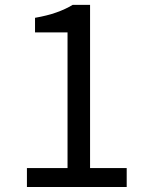

<svg xmlns="http://www.w3.org/2000/svg" viewBox="-20 -753 595 773"><path d="M88.4 0V-76.3H251.9V-622.5H121V-681.3Q170 -689.8 206.7 -702.8Q243.4 -715.7 272.6 -733.4H342.6V-76.3H490.1V0Z"/></svg>

Font: Noto Sans KR Thin
Style: Regular
Weight: 100
Designer: Ryoko NISHIZUKA 西塚涼子 (kana, bopomofo & ideographs); Paul D. Hunt (Latin, Greek & Cyrillic); Sandoll Communications 산돌커뮤니
Foundry: Adobe
Version: Version 2.004-H2;hotconv 1.0.118;makeotfexe 2.5.65603